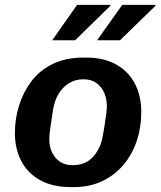

<svg xmlns="http://www.w3.org/2000/svg" viewBox="-20 -757 658 787"><path d="M271 10Q196 10 144.5 -18.5Q93 -47 67 -97.5Q41 -148 41 -212Q41 -269 58 -324Q75 -379 108.5 -423.5Q142 -468 195.5 -494.5Q249 -521 321 -521H333Q406 -521 456.5 -492.5Q507 -464 533 -414Q559 -364 559 -299Q559 -234 540 -178Q521 -122 485 -80Q449 -38 398 -14Q347 10 281 10ZM278 -80Q329 -80 359 -111.5Q389 -143 399 -189Q404 -213 408 -239Q412 -265 415 -287.5Q418 -310 418 -323Q418 -352 407 -377Q396 -402 375 -417Q354 -432 322 -432Q288 -432 262 -415.5Q236 -399 220 -372Q204 -345 198 -311Q192 -271 187 -238Q182 -205 182 -186Q182 -156 193.5 -132Q205 -108 226 -94Q247 -80 278 -80ZM378 -592 481 -737H616L618 -734L472 -592ZM194 -592 296 -737H431L433 -734L288 -592Z"/></svg>

Font: Chivo Mono SemiBold
Style: Italic
Weight: 600
Italic angle: -8.05°
Monospace: yes
Version: Version 1.008